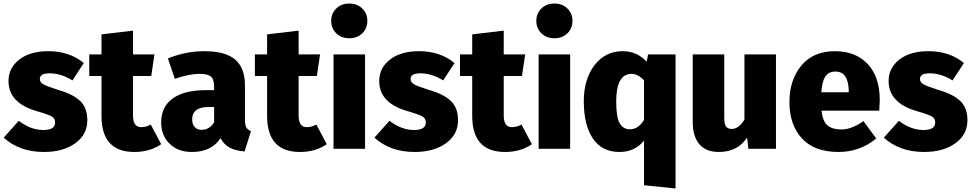

<svg xmlns="http://www.w3.org/2000/svg" viewBox="-20 -840 5493 1084"><path d="M253 -551Q373 -551 453 -484L389 -386Q325 -426 260 -426Q205 -426 205 -394Q205 -376 224 -364.5Q243 -353 313 -331Q395 -307 434 -268.5Q473 -230 473 -161Q473 -80 404.5 -31Q336 18 229 18Q89 18 1 -63L86 -158Q154 -106 224 -106Q291 -106 291 -148Q291 -171 273 -182Q255 -193 183 -214Q28 -260 28 -383Q28 -456 88.5 -503.5Q149 -551 253 -551Z M831 -137 890 -26Q827 18 738 18Q553 18 553 -186V-411H484V-533H553V-646L731 -667V-533H852L834 -411H731V-188Q731 -122 777 -122Q805 -122 831 -137Z M1363 -164Q1363 -135 1370.5 -121Q1378 -107 1397 -100L1361 15Q1310 11 1277.5 -6Q1245 -23 1225 -60Q1174 18 1064 18Q985 18 937.5 -28.5Q890 -75 890 -149Q890 -237 955 -284Q1020 -331 1143 -331H1189V-349Q1189 -392 1171 -407.5Q1153 -423 1106 -423Q1049 -423 967 -395L928 -510Q1028 -551 1133 -551Q1253 -551 1308 -503.5Q1363 -456 1363 -358ZM1118 -107Q1163 -107 1189 -150V-236H1159Q1065 -236 1065 -166Q1065 -139 1079 -123Q1093 -107 1118 -107Z M1766 -137 1825 -26Q1762 18 1673 18Q1488 18 1488 -186V-411H1419V-533H1488V-646L1666 -667V-533H1787L1769 -411H1666V-188Q1666 -122 1712 -122Q1740 -122 1766 -137Z M1878.5 -792Q1907 -820 1952 -820Q1997 -820 2025.5 -792Q2054 -764 2054 -722Q2054 -680 2025.5 -652Q1997 -624 1952 -624Q1907 -624 1878.5 -652Q1850 -680 1850 -722Q1850 -764 1878.5 -792ZM2041 -533V0H1863V-533Z M2346 -551Q2466 -551 2546 -484L2482 -386Q2418 -426 2353 -426Q2298 -426 2298 -394Q2298 -376 2317 -364.5Q2336 -353 2406 -331Q2488 -307 2527 -268.5Q2566 -230 2566 -161Q2566 -80 2497.5 -31Q2429 18 2322 18Q2182 18 2094 -63L2179 -158Q2247 -106 2317 -106Q2384 -106 2384 -148Q2384 -171 2366 -182Q2348 -193 2276 -214Q2121 -260 2121 -383Q2121 -456 2181.5 -503.5Q2242 -551 2346 -551Z M2924 -137 2983 -26Q2920 18 2831 18Q2646 18 2646 -186V-411H2577V-533H2646V-646L2824 -667V-533H2945L2927 -411H2824V-188Q2824 -122 2870 -122Q2898 -122 2924 -137Z M3036.5 -792Q3065 -820 3110 -820Q3155 -820 3183.5 -792Q3212 -764 3212 -722Q3212 -680 3183.5 -652Q3155 -624 3110 -624Q3065 -624 3036.5 -652Q3008 -680 3008 -722Q3008 -764 3036.5 -792ZM3199 -533V0H3021V-533Z M3639 -533H3794V224L3616 206V-46Q3564 18 3478 18Q3378 18 3327 -58.5Q3276 -135 3276 -268Q3276 -393 3336.5 -472Q3397 -551 3496 -551Q3575 -551 3631 -492ZM3536 -110Q3584 -110 3616 -163V-386Q3582 -423 3546 -423Q3459 -423 3459 -267Q3459 -177 3479 -143.5Q3499 -110 3536 -110Z M4361 -533V0H4205L4198 -63Q4144 18 4039 18Q3965 18 3928 -26.5Q3891 -71 3891 -150V-533H4069V-173Q4069 -139 4079.5 -125.5Q4090 -112 4111 -112Q4151 -112 4183 -165V-533Z M4947 -275Q4947 -269 4944 -215H4618Q4625 -154 4652.5 -131.5Q4680 -109 4731 -109Q4787 -109 4855 -156L4927 -58Q4835 18 4714 18Q4578 18 4507.5 -58.5Q4437 -135 4437 -264Q4437 -388 4504 -469.5Q4571 -551 4694 -551Q4811 -551 4879 -478.5Q4947 -406 4947 -275ZM4772 -319V-325Q4770 -436 4697 -436Q4660 -436 4641 -410Q4622 -384 4617 -319Z M5222 -551Q5342 -551 5422 -484L5358 -386Q5294 -426 5229 -426Q5174 -426 5174 -394Q5174 -376 5193 -364.5Q5212 -353 5282 -331Q5364 -307 5403 -268.5Q5442 -230 5442 -161Q5442 -80 5373.5 -31Q5305 18 5198 18Q5058 18 4970 -63L5055 -158Q5123 -106 5193 -106Q5260 -106 5260 -148Q5260 -171 5242 -182Q5224 -193 5152 -214Q4997 -260 4997 -383Q4997 -456 5057.5 -503.5Q5118 -551 5222 -551Z"/></svg>

Font: FiraGO ExtraBold
Style: Regular
Weight: 800
Designer: bBox Type
Foundry: bBox Type GmbH
Version: Version 1.001;PS 001.001;hotconv 1.0.88;makeotf.lib2.5.64775